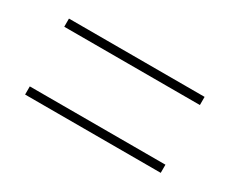

<svg xmlns="http://www.w3.org/2000/svg" viewBox="-52 -607 610 510"><g transform="rotate(30 253.5 -352.5)"><path d="M45 -444H461V-469H45ZM45 -236H461V-261H45Z"/></g></svg>

Font: Noto Sans Arabic SemCond Thin
Style: Regular
Weight: 100
Width: 4
Designer: Monotype Design Team, Nadine Chahine, Nizar Qandah and Khaled Hosny
Foundry: Monotype Imaging Inc.
Version: Version 2.012